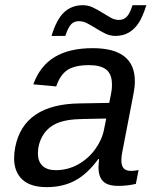

<svg xmlns="http://www.w3.org/2000/svg" viewBox="-20 -728 640 757"><path d="M497.1 -54.2Q510.3 -54.2 526.4 -57.6L515.6 -2.9Q481.4 4.9 446.3 4.9Q403.8 4.9 386 -13.7Q368.2 -32.2 368.2 -69.3L370.6 -101.1H367.7Q324.2 -41.5 275.6 -15.9Q227.1 9.8 164.6 9.8Q99.6 9.8 67.6 -20.5Q35.6 -50.8 35.6 -104Q35.6 -124 40 -147.5Q73.2 -317.9 295.4 -320.3L410.6 -322.3Q418.9 -361.8 420.2 -372.3Q421.4 -382.8 421.4 -394.5Q421.4 -436 398.9 -453.6Q376.5 -471.2 331.5 -471.2Q274.9 -471.2 245.8 -451.9Q216.8 -432.6 201.7 -387.2L111.3 -395.5Q137.7 -468.3 195.6 -503.2Q253.4 -538.1 345.7 -538.1Q511.7 -538.1 511.7 -407.7Q511.7 -385.7 506.8 -360.4L462.9 -132.8Q458.5 -111.8 458.5 -95.7Q458.5 -75.2 467.3 -64.7Q476.1 -54.2 497.1 -54.2ZM200.2 -57.1Q246.6 -57.1 287.1 -79.3Q327.6 -101.6 355 -139.2Q382.3 -176.8 390.1 -217.3L398.9 -260.7L305.7 -258.8Q239.7 -257.8 203.4 -241.5Q167 -225.1 148.2 -192.6Q129.4 -160.2 129.4 -122.6Q129.4 -92.3 147.2 -74.7Q165 -57.1 200.2 -57.1ZM434.6 -586.4Q414.1 -586.4 395.5 -595.5Q377 -604.5 359.4 -615.5Q341.8 -626.5 325 -635.5Q308.1 -644.5 291 -644.5Q272.9 -644.5 261.2 -633.1Q249.5 -621.6 237.3 -586.4H183.1Q203.6 -653.3 233.6 -680.4Q263.7 -707.5 306.2 -707.5Q327.6 -707.5 346.4 -698.5Q365.2 -689.5 382.6 -678.5Q399.9 -667.5 416.3 -658.4Q432.6 -649.4 448.7 -649.4Q468.3 -649.4 480.5 -662.8Q492.7 -676.3 502.4 -707.5H557.1Q542 -660.2 526.1 -636.5Q510.3 -612.8 487.8 -599.6Q465.3 -586.4 434.6 -586.4Z"/></svg>

Font: Liberation Mono
Style: Italic
Weight: 400
Italic angle: -12°
Monospace: yes
Designer: Steve Matteson
Foundry: Ascender Corporation
Version: Version 2.1.5